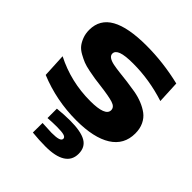

<svg xmlns="http://www.w3.org/2000/svg" viewBox="-286 -966 1493 1493"><g transform="rotate(45 460.0 -219.5)"><path d="M59.1 -546.9Q59.6 -662.6 160.2 -718.8Q260.7 -774.9 461.9 -774.9Q646.5 -774.9 833 -730L841.8 -545.9Q665 -603 486.8 -603Q397 -603 356.9 -587.9Q316.9 -572.8 316.9 -543Q316.9 -522.9 336.2 -510Q355.5 -497.1 388.2 -490.5Q420.9 -483.9 463.4 -479.2Q505.9 -474.6 552.7 -468.8Q599.6 -462.9 646.7 -454.6Q693.8 -446.3 736.3 -429.2Q778.8 -412.1 811.5 -387.7Q844.2 -363.3 863.5 -323Q882.8 -282.7 882.8 -230Q882.8 -106.4 780.3 -41.7Q677.7 22.9 485.8 22.9Q267.1 22.9 67.9 -59.1L58.1 -254.9Q243.2 -160.2 456.1 -160.2Q622.1 -160.2 622.1 -225.1Q622.1 -259.8 576.7 -273.9Q531.2 -288.1 432.6 -300.3Q384.8 -306.2 359.4 -309.8Q334 -313.5 288.1 -322.8Q242.2 -332 215.8 -342.5Q189.5 -353 155.5 -371.8Q121.6 -390.6 103.3 -413.8Q85 -437 72 -471.2Q59.1 -505.4 59.1 -546.9ZM314.9 64.9Q388.7 57.1 452.1 57.1Q571.3 57.1 627.2 88.9Q683.1 120.6 683.1 193.8Q683.1 264.2 626.7 300Q570.3 335.9 460.9 335.9Q389.2 335.9 314 328.1L314.9 222.2Q394.5 227.1 418 227.1Q470.2 227.1 493.2 219.2Q516.1 211.4 516.1 194.8Q516.1 178.2 492.7 171.1Q469.2 164.1 414.1 164.1Q371.1 164.1 314.9 168Z"/></g></svg>

Font: Mattone
Style: Bold
Weight: 700
Width: 6
Designer: Nunzio Mazzaferro
Foundry: Collletttivo
Version: Version 2.000;Glyphs 3.2 (3217)